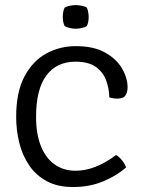

<svg xmlns="http://www.w3.org/2000/svg" viewBox="-20 -740 571 772"><path d="M419.5 -348.5Q419 -383 407 -416.2Q395 -449.5 365.5 -470.8Q336 -492 283.5 -492Q207.5 -492 166.2 -436.2Q125 -380.5 125 -270Q125 -201 144.5 -152.5Q164 -104 199.8 -78.8Q235.5 -53.5 284 -53.5Q324 -53.5 364.5 -69.5Q405 -85.5 447 -117Q456 -111.5 464 -103Q472 -94.5 478 -85Q484 -75.5 487 -67Q450.5 -34 395.5 -11Q340.5 12 273.5 12Q211.5 12 168 -11.5Q124.5 -35 97.2 -75.2Q70 -115.5 57.5 -166Q45 -216.5 45 -270Q45 -370 78.5 -432.8Q112 -495.5 166.5 -525Q221 -554.5 284.5 -554.5Q356.5 -554.5 402.5 -528.8Q448.5 -503 470.8 -464.5Q493 -426 493 -388.5Q493 -371.5 485.2 -357.5Q477.5 -343.5 451.5 -343.5Q442.5 -343.5 435.2 -344.8Q428 -346 419.5 -348.5ZM232.5 -672Q232.5 -694.5 240 -709.5Q247 -714 260 -716.8Q273 -719.5 284.5 -719.5Q295 -719.5 309 -716.8Q323 -714 329 -709.5Q332.5 -703 334.5 -692.2Q336.5 -681.5 336.5 -672Q336.5 -649.5 329 -635Q323.5 -630.5 309.2 -627.5Q295 -624.5 284.5 -624.5Q273 -624.5 260 -627.5Q247 -630.5 240 -635Q232.5 -649.5 232.5 -672Z"/></svg>

Font: Signika SC
Style: Regular
Weight: 300
Designer: Anna Giedryś
Foundry: Anna Giedryś
Version: Version 2.000